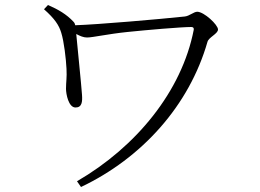

<svg xmlns="http://www.w3.org/2000/svg" viewBox="-20 -724 1040 768"><path d="M172 -704 156 -687C199 -649 216 -623 225 -593C236 -558 244 -489 246 -449C248 -414 244 -396 244 -369C244 -348 254 -294 282 -294C308 -294 310 -317 308 -345C305 -388 290 -533 285 -588C300 -580 314 -574 328 -574C351 -574 411 -588 489 -596C566 -604 705 -616 745 -616C753 -616 756 -612 755 -605C707 -358 524 -136 288 1L304 24C548 -92 737 -302 810 -557C815 -575 852 -589 852 -606C852 -625 796 -677 769 -677C755 -677 738 -660 719 -658C615 -647 372 -626 281 -623C280 -628 278 -633 274 -637C246 -667 213 -686 172 -704Z"/></svg>

Font: Noto Serif CJK TC Light
Style: Regular
Weight: 300
Designer: Ryoko NISHIZUKA 西塚涼子 (kana & ideographs); Frank Grießhammer (Latin, Greek & Cyrillic); Wenlong ZHANG 张文龙 (bopomofo); San
Foundry: Adobe
Version: Version 2.001;hotconv 1.1.0;makeotfexe 2.6.0